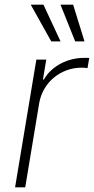

<svg xmlns="http://www.w3.org/2000/svg" viewBox="-20 -800 401 820"><path d="M135.3 -545.5H177.6L163.4 -460.2H167.3Q180 -482.6 199 -500Q218 -517.4 240.8 -529.1Q263.5 -540.8 288.7 -546.9Q313.9 -552.9 339.1 -552.9Q345.2 -552.9 350.5 -552.9Q355.8 -552.9 361.2 -552.6L353.7 -508.9Q349.4 -509.6 343.6 -510.3Q337.7 -511 329.2 -511Q294.7 -511 264.2 -499.6Q233.7 -488.3 209.7 -468.2Q185.7 -448.2 169.4 -420.3Q153.1 -392.4 147.4 -359.4L87.7 0H44.4ZM165.5 -780.2 238.6 -623.2H198.9L111.2 -780.2ZM292.3 -780.2 340.9 -623.2H301.1L238.3 -780.2Z"/></svg>

Font: Inter P Extra Light
Style: Italic
Weight: 200
Italic angle: 9.39999°
Designer: Rasmus Andersson
Foundry: rsms
Version: Version 3.018;git-588b23468